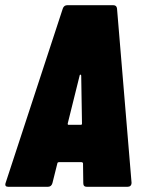

<svg xmlns="http://www.w3.org/2000/svg" viewBox="-37 -720 546 740"><path d="M298 0H454C464 0 470 -5 470 -16L414 -687C413 -696 408 -700 399 -700H223C214 -700 208 -696 205 -687L-15 -16C-19 -5 -15 0 -5 0H147C156 0 162 -4 165 -14L184 -90C184 -93 187 -95 190 -95H277C280 -95 283 -93 283 -90L284 -14C284 -4 289 0 298 0ZM224 -244 270 -429C270 -433 275 -434 276 -429L279 -244C279 -241 278 -239 275 -239H227C224 -239 224 -241 224 -244Z"/></svg>

Font: Barlow Condensed Black
Style: Italic
Weight: 900
Width: 3
Italic angle: -7°
Designer: Jeremy Tribby
Foundry: Tribby Type
Version: Version 1.422;hotconv 1.0.109;makeotfexe 2.5.65596